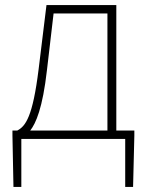

<svg xmlns="http://www.w3.org/2000/svg" viewBox="-20 -547 581 756"><path d="M64 0H473V189H504L509 -13V-33H438V-527H163L132 -274C109 -88 81 -50 48 -33H29V-13L33 189H64ZM99 -33C121 -61 148 -121 165 -272L191 -494H403V-33Z"/></svg>

Font: Noto Sans CJK HK Thin
Style: Regular
Weight: 100
Designer: Ryoko NISHIZUKA 西塚涼子 (kana, bopomofo & ideographs); Paul D. Hunt (Latin, Greek & Cyrillic); Sandoll Communications 산돌커뮤니
Foundry: Adobe
Version: Version 2.004;hotconv 1.0.118;makeotfexe 2.5.65603